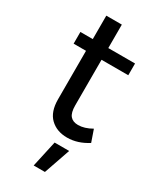

<svg xmlns="http://www.w3.org/2000/svg" viewBox="-218 -721 834 1007"><g transform="rotate(30 198.5 -217.5)"><path d="M375 -35Q314 4 251 4Q188 4 149 -33.5Q110 -71 110 -147V-440H35V-511H110V-653H204V-511H366V-440H204V-164Q204 -120 220 -101Q236 -82 268 -82Q306 -82 350 -107ZM208 59H296L241 218H173Z"/></g></svg>

Font: Montserrat
Style: Regular
Weight: 400
Designer: Julieta Ulanovsky
Foundry: Julieta Ulanovsky
Version: Version 6.001